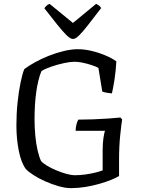

<svg xmlns="http://www.w3.org/2000/svg" viewBox="-20 -975 732 995"><path d="M347 0Q319 0 284 -10Q249 -20 215 -35Q181 -50 154 -67.5Q127 -85 114 -99Q90 -131 77.5 -193Q65 -255 65 -325Q65 -386 71 -443.5Q77 -501 86.5 -547Q96 -593 106 -617Q127 -633 160 -651.5Q193 -670 232 -685.5Q271 -701 310.5 -710.5Q350 -720 383 -720Q418 -720 455.5 -711Q493 -702 527 -687.5Q561 -673 583 -657Q580 -604 573 -560Q566 -516 560 -491Q539 -493 527.5 -495.5Q516 -498 510 -501L490 -623Q478 -630 455.5 -637.5Q433 -645 409 -650Q385 -655 367 -655Q345 -655 312 -648Q279 -641 247 -630Q215 -619 195 -607Q186 -586 179 -557.5Q172 -529 167.5 -495.5Q163 -462 161 -427Q159 -392 159 -358Q159 -314 163 -271.5Q167 -229 175 -195Q183 -161 193 -140Q204 -128 225 -115.5Q246 -103 272.5 -92Q299 -81 324 -74Q349 -67 368 -67Q393 -67 420 -70.5Q447 -74 471.5 -80Q496 -86 512 -92V-197Q512 -233 516 -259.5Q520 -286 524 -297H372Q372 -315 376.5 -331.5Q381 -348 386 -355Q422 -355 461.5 -356.5Q501 -358 538 -360.5Q575 -363 604 -366L613 -356Q609 -332 603 -274.5Q597 -217 597 -147V-63Q583 -54 556 -43Q529 -32 494 -22Q459 -12 421.5 -6Q384 0 347 0ZM358 -773Q345 -773 325.5 -792Q306 -811 277.5 -846.5Q249 -882 210 -932Q213 -938 220.5 -945Q228 -952 237 -955L358 -856L478 -955Q487 -951 494.5 -945Q502 -939 504 -933Q464 -881 436 -845Q408 -809 389.5 -791Q371 -773 358 -773Z"/></svg>

Font: Texturina Medium 12pt Light
Style: Regular
Weight: 300
Version: Version 1.002